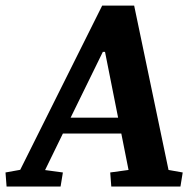

<svg xmlns="http://www.w3.org/2000/svg" viewBox="-65 -681 708 701"><path d="M310.5 -491.7 192.9 -251.5H366.2L318.4 -491.7ZM156.2 0H-41L-44.9 -51.3L8.8 -61L308.1 -660.6H424.8L550.3 -60.5L602.1 -51.3L593.8 0H341.3L337.4 -51.3L404.3 -60.5L377.9 -193.4H164.6L99.6 -60.1L164.6 -51.3Z"/></svg>

Font: NoticiaText-BoldItalic
Style: Bold Italic
Weight: 700
Italic angle: -8°
Designer: JM Sole
Foundry: JM Sole
Version: Version 1.003